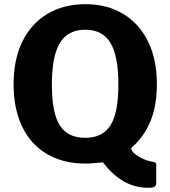

<svg xmlns="http://www.w3.org/2000/svg" viewBox="-20 -772 815 918"><path d="M45 -369Q45 -488 87 -573.5Q129 -659 206.5 -705.5Q284 -752 388 -752Q492 -752 569 -705.5Q646 -659 688 -573.5Q730 -488 730 -369Q730 -266 699 -191.5Q668 -117 611 -68Q608 -66 608 -60Q608 -51 623.5 -37.5Q639 -24 663 -13Q687 -2 713 2Q722 3 724.5 7.5Q727 12 727 16V100Q727 116 718.5 121Q710 126 690 126Q627 126 574 96.5Q521 67 476 9Q472 2 461 5Q443 7 425.5 8.5Q408 10 388 10Q283 10 205.5 -35Q128 -80 86.5 -165.5Q45 -251 45 -369ZM228 -367Q228 -232 266 -172.5Q304 -113 388 -113Q470 -113 508 -172.5Q546 -232 546 -368Q546 -504 508 -567Q470 -630 388 -630Q305 -630 266.5 -567Q228 -504 228 -367Z"/></svg>

Font: Libre Franklin
Style: Bold
Weight: 700
Designer: Pablo Impallari, Rodrigo Fuenzalida, Nhung Nguyen
Foundry: Impallari Type
Version: Version 3.000